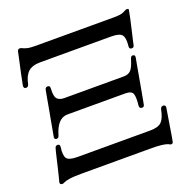

<svg xmlns="http://www.w3.org/2000/svg" viewBox="-129 -861 989 991"><g transform="rotate(-20 365.5 -365.0)"><path d="M49 2Q33 2 37 -14Q38 -18 42.5 -35Q47 -52 52.5 -75.5Q58 -99 63.5 -122.5Q69 -146 73 -162.5Q77 -179 78 -181Q81 -196 93 -196Q108 -196 105 -179Q99 -136 110.5 -119Q122 -102 169 -102H569Q614 -102 632 -121Q650 -140 659 -186Q662 -200 676 -200Q681 -200 685 -195.5Q689 -191 687 -183Q686 -177 682 -152.5Q678 -128 673 -97.5Q668 -67 664 -41.5Q660 -16 658 -9Q657 2 646 2Q642 2 638.5 -0.5Q635 -3 626 -6Q617 -9 596.5 -11.5Q576 -14 537 -14H165Q113 -14 90.5 -10Q68 -6 61.5 -2Q55 2 49 2ZM42 -528Q35 -528 32 -533Q29 -538 30 -544Q31 -548 34.5 -566Q38 -584 43 -608Q48 -632 53.5 -656Q59 -680 62.5 -697.5Q66 -715 67 -719Q70 -731 81 -731Q87 -731 94 -727Q101 -723 116.5 -719Q132 -715 163 -715H593Q634 -715 648 -723.5Q662 -732 669 -732Q677 -732 678 -728.5Q679 -725 677 -719Q676 -710 670 -683Q664 -656 657 -625.5Q650 -595 644.5 -572Q639 -549 639 -547Q637 -533 625 -533Q610 -533 612 -549Q617 -593 604.5 -610Q592 -627 545 -627H157Q111 -627 89 -606.5Q67 -586 58 -542Q55 -528 42 -528ZM98 -227Q86 -229 90 -244Q91 -248 95 -272Q99 -296 105.5 -330Q112 -364 118 -398Q124 -432 128.5 -457Q133 -482 134 -486Q136 -493 141 -495.5Q146 -498 151 -497Q158 -496 159.5 -492Q161 -488 161 -480Q158 -440 170 -425.5Q182 -411 209 -411H536Q562 -411 576 -426.5Q590 -442 602 -484Q607 -500 619 -497Q630 -495 627 -480Q626 -475 621.5 -450.5Q617 -426 611 -392Q605 -358 599 -324.5Q593 -291 588.5 -267Q584 -243 583 -238Q580 -225 568 -227Q554 -229 556 -244Q561 -288 554.5 -307Q548 -326 513 -326H195Q140 -326 115 -240Q111 -225 98 -227Z"/></g></svg>

Font: Zen Old Mincho Medium
Style: Regular
Weight: 500
Designer: Yoshimichi Ohira
Foundry: Positype
Version: Version 1.500